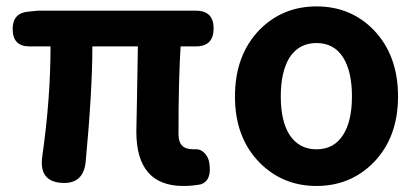

<svg xmlns="http://www.w3.org/2000/svg" viewBox="-20 -581 1336 614"><path d="M566.4 13.7Q416 13.7 416 -160.2Q416 -177.7 418 -261.7Q419.9 -379.9 420.9 -432.6H275.4Q275.4 -292 253.9 -62.5Q246.1 7.8 178.7 3.9Q103.5 0 115.2 -81.1Q141.6 -265.6 141.6 -432.6H74.2Q20.5 -432.6 20.5 -488.3Q20.5 -540 71.3 -543.9L101.6 -546.9H381.8H606.4Q663.1 -546.9 663.1 -490.2Q663.1 -432.6 606.4 -432.6H557.6Q550.8 -329.1 550.8 -153.3Q550.8 -126 563.5 -114.3Q574.2 -103.5 601.6 -103.5Q620.1 -105.5 633.3 -92.3Q646.5 -79.1 649.4 -59.6Q658.2 -2.9 621.1 8.8Q593.8 13.7 566.4 13.7Z M992.2 13.7Q883.8 13.7 809.6 -61.5Q731.4 -141.6 731.4 -272.5Q731.4 -404.3 809.6 -485.4Q883.8 -560.5 992.2 -560.5Q1101.6 -560.5 1174.8 -485.4Q1252.9 -404.3 1252.9 -272.9Q1252.9 -141.6 1174.8 -61.5Q1100.6 13.7 992.2 13.7ZM992.2 -103.5Q1047.9 -103.5 1077.1 -149.4Q1105.5 -193.4 1105.5 -272.9Q1105.5 -352.5 1077.1 -397.5Q1047.9 -443.4 992.2 -443.4Q936.5 -443.4 906.2 -397.5Q877.9 -351.6 877.9 -272.5Q877.9 -193.4 906.2 -149.4Q936.5 -103.5 992.2 -103.5Z"/></svg>

Font: Bpmf GenSen Rounded B
Style: B
Weight: 700
Foundry: But Ko
Version: Version 1.320